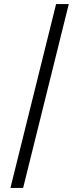

<svg xmlns="http://www.w3.org/2000/svg" viewBox="-20 -780 362 938"><path d="M254 -760H316L93 138H31Z"/></svg>

Font: IBM Plex Serif Text
Style: Italic
Weight: 450
Italic angle: -14°
Designer: Mike Abbink, Paul van der Laan, Pieter van Rosmalen
Foundry: Bold Monday
Version: Version 3.001